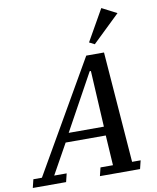

<svg xmlns="http://www.w3.org/2000/svg" viewBox="-155 -1030 904 1107"><g transform="rotate(-10 297.5 -476.5)"><path d="M-42 -49H8L382 -698H486L536 -49H586L574 0H339L351 -49H424L413 -225H178L80 -49H153L141 0H-54ZM205 -277H411L393 -606H386ZM411 -770 515 -953 602 -908 442 -754Z"/></g></svg>

Font: IBM Plex Serif Medm
Style: Italic
Weight: 500
Italic angle: -14°
Designer: Mike Abbink, Paul van der Laan, Pieter van Rosmalen
Foundry: Bold Monday
Version: Version 3.001